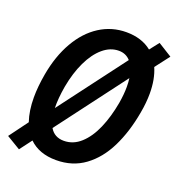

<svg xmlns="http://www.w3.org/2000/svg" viewBox="-144 -856 926 997"><g transform="rotate(20 319.5 -357.5)"><path d="M71 -122Q51.5 -179 51.5 -253Q51.5 -312 64 -383Q83 -490.5 128.8 -570Q174.5 -649.5 241.2 -692.2Q308 -735 388.5 -735Q473.5 -735 528.5 -690.5L568.5 -741.5L645.5 -693.5L585 -614.5Q610.5 -556 610.5 -476.5Q610.5 -426.5 600 -368.5Q580 -255.5 537.5 -169.5Q495 -83.5 428 -34.5Q361 14.5 270.5 14.5Q176.5 14.5 121.5 -39.5L71 27.5L-5.5 -18.5ZM478 -377Q486.5 -427 486.5 -468.5Q486.5 -493.5 483.5 -516L197 -136Q222 -93.5 274 -93.5Q326 -93.5 367 -130.8Q408 -168 435.8 -232Q463.5 -296 478 -377ZM448.5 -603Q423.5 -631 384.5 -631Q337.5 -631 297 -596.5Q256.5 -562 227.2 -500.5Q198 -439 183.5 -359.5Q171.5 -290 173 -237.5Z"/></g></svg>

Font: JuliaMono SemiBoldItalic
Style: Regular
Weight: 600
Italic angle: -9°
Monospace: yes
Designer: cormullion
Foundry: corm
Version: Version 0.049; ttfautohint (v1.8.4)